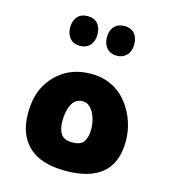

<svg xmlns="http://www.w3.org/2000/svg" viewBox="-118 -892 890 998"><g transform="rotate(15 327.0 -393.5)"><path d="M325 10Q193 10 127 -52.5Q61 -115 61 -229Q61 -270 68.5 -307.5Q76 -345 94 -378Q129 -441 188 -476.5Q247 -512 328 -512Q400 -512 458 -477Q496 -454 526 -414Q556 -374 573 -324Q590 -274 590 -219Q590 10 325 10ZM322 -142Q368 -142 384 -167Q400 -192 400 -231Q400 -266 390 -296Q380 -326 362 -344.5Q344 -363 321 -363Q282 -363 263 -327.5Q244 -292 244 -234Q244 -194 260.5 -168Q277 -142 322 -142ZM231 -637Q195 -637 176 -660Q157 -683 157 -717Q157 -752 176 -774.5Q195 -797 231 -797Q266 -797 285 -775.5Q304 -754 304 -717Q304 -680 284 -658.5Q264 -637 231 -637ZM429 -637Q395 -637 375 -659Q355 -681 355 -717Q355 -754 375 -775.5Q395 -797 429 -797Q463 -797 482.5 -776Q502 -755 502 -717Q502 -680 481.5 -658.5Q461 -637 429 -637Z"/></g></svg>

Font: Noto Kufi Arabic Black
Style: Regular
Weight: 900
Designer: Monotype Design Team, David Williams, Khaled Hosny
Foundry: Google LLC
Version: Version 2.109; ttfautohint (v1.8.4.7-5d5b)